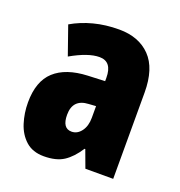

<svg xmlns="http://www.w3.org/2000/svg" viewBox="-109 -707 711 759"><g transform="rotate(20 247.0 -327.5)"><path d="M266 -614Q349 -614 397 -564.5Q445 -515 445 -414V-51H328L301 -124H298Q271 -82 239.5 -61.5Q208 -41 156 -41Q109 -41 80 -67Q51 -93 38 -134Q25 -175 25 -220Q25 -309 72.5 -352.5Q120 -396 211 -400L283 -403V-417Q283 -485 230 -485Q183 -485 111 -444L69 -564Q110 -588 159.5 -601Q209 -614 266 -614ZM253 -296Q187 -293 187 -227Q187 -170 226 -170Q250 -170 266.5 -192Q283 -214 283 -249V-298Z"/></g></svg>

Font: Noto Sans Tamil UI ExtraCondensed Black
Style: Regular
Weight: 900
Width: 2
Designer: Jelle Bosma - Monotype Design Team
Foundry: Monotype Imaging Inc.
Version: Version 2.004; ttfautohint (v1.8.4.7-5d5b)